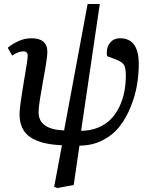

<svg xmlns="http://www.w3.org/2000/svg" viewBox="-20 -715 761 964"><path d="M268.1 229 252 223.1 291 14.2Q186.5 10.3 132.3 -26.1Q78.1 -62.5 78.1 -142.1Q78.1 -178.2 101.1 -313Q119.1 -415 119.1 -435.1Q119.1 -445.8 114 -451.4Q108.9 -457 95.2 -457Q72.8 -457 41 -436L19 -475.1Q35.6 -490.2 68.4 -506.6Q101.1 -522.9 138.2 -522.9Q217.8 -522.9 217.8 -454.1Q217.8 -423.8 195.8 -306.2Q193.4 -291 188.5 -262.9Q183.6 -234.9 180.9 -219.2Q178.2 -203.6 176 -183.8Q173.8 -164.1 173.8 -150.9Q173.8 -65.4 301.8 -60.1L419.9 -694.8H481L387.2 -58.1Q434.1 -58.6 472.2 -74.2Q510.3 -89.8 535.9 -116Q561.5 -142.1 578.9 -178Q596.2 -213.9 604 -253.4Q611.8 -293 611.8 -336.9Q611.8 -374 602.3 -389.6Q592.8 -405.3 560.1 -417L518.1 -433.1Q516.1 -441.9 516.1 -450.2Q516.1 -481.9 534.2 -502.4Q552.2 -522.9 583 -522.9Q676.8 -522.9 676.8 -393.1Q676.8 -340.3 667.5 -286.6Q658.2 -232.9 635.7 -177.5Q613.3 -122.1 580.3 -79.8Q547.4 -37.6 495.1 -10.7Q442.9 16.1 378.9 16.1L350.1 213.9Z"/></svg>

Font: Literata Book Medium
Style: Italic
Weight: 500
Italic angle: -3°
Designer: Latin by Veronika Burian and Jose Scaglione. Greek by Irene Vlachou. Cyrillic by Vera Evstafieva
Foundry: TypeTogether
Version: Version 1.003;PS 001.003;hotconv 1.0.88;makeotf.lib2.5.64775